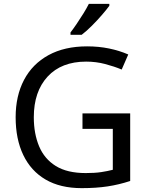

<svg xmlns="http://www.w3.org/2000/svg" viewBox="-20 -964 768 994"><path d="M407 -377H654V-27Q596 -8 537 1Q478 10 403 10Q292 10 216 -34.5Q140 -79 100.5 -161.5Q61 -244 61 -357Q61 -468 104.5 -550.5Q148 -633 231 -678.5Q314 -724 431 -724Q491 -724 544.5 -713Q598 -702 644 -682L610 -604Q572 -620 524.5 -632.5Q477 -645 426 -645Q298 -645 226.5 -567.5Q155 -490 155 -357Q155 -272 182.5 -206.5Q210 -141 269 -104.5Q328 -68 424 -68Q471 -68 504 -73Q537 -78 564 -85V-297H407ZM546 -944V-934Q533 -916 508.5 -887.5Q484 -859 455.5 -830.5Q427 -802 403 -784H345V-796Q359 -814 377 -840.5Q395 -867 412 -894.5Q429 -922 440 -944Z"/></svg>

Font: BC Sans
Style: Regular
Weight: 400
Designer: Monotype Design Team
Province of B.C.
Foundry: Monotype Imaging Inc.
Version: Version 2.000;GOOG;noto-source:20170915:90ef993387c0